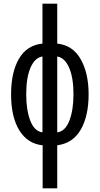

<svg xmlns="http://www.w3.org/2000/svg" viewBox="-20 -780 540 1040"><path d="M211 7Q130 -1 85 -73.5Q40 -146 40 -269Q40 -388 82.5 -461.5Q125 -535 210 -544V-760H290V-544Q374 -535 417 -459.5Q460 -384 460 -269Q460 -152 417.5 -78Q375 -4 290 7V240H211ZM210 -474Q169 -468 145.5 -414Q122 -360 122 -269Q122 -184 144 -126.5Q166 -69 210 -63ZM378 -269Q378 -359 354.5 -413Q331 -467 290 -474V-63Q334 -69 356 -127Q378 -185 378 -269Z"/></svg>

Font: Noto Sans Mono UI Cond
Style: Regular
Weight: 400
Width: 3
Monospace: yes
Designer: Monotype Design team
Foundry: Monotype Imaging Inc.
Version: Version 1.000